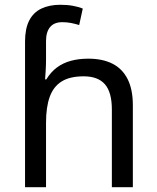

<svg xmlns="http://www.w3.org/2000/svg" viewBox="-20 -785 657 805"><path d="M85 -611Q85 -665 102.5 -699Q120 -733 153.5 -749Q187 -765 233 -765Q262 -765 286.5 -760.5Q311 -756 327 -749L312 -680Q296 -685 278.5 -688.5Q261 -692 241 -692Q207 -692 190 -671.5Q173 -651 173 -613V-535Q173 -513 171.5 -488Q170 -463 169 -452H174Q193 -483 218.5 -502Q244 -521 277 -530Q310 -539 350 -539Q410 -539 451.5 -518Q493 -497 515 -453.5Q537 -410 537 -343V0H449V-326Q449 -398 420 -431.5Q391 -465 331 -465Q273 -465 238.5 -443.5Q204 -422 188.5 -379Q173 -336 173 -271V0H85Z"/></svg>

Font: gurmukhi115
Style: Regular
Weight: 400
Designer: Jelle Bosma - Monotype Design Team
Foundry: Monotype Imaging Inc.
Version: Version 2.003